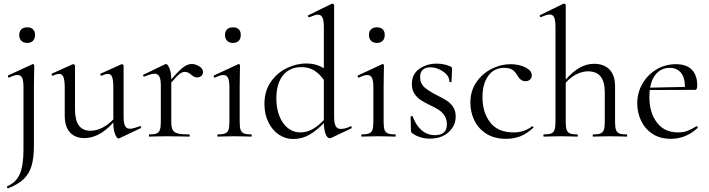

<svg xmlns="http://www.w3.org/2000/svg" viewBox="-20 -745 3866 1047"><path d="M165 -269V48Q165 116 152 159.5Q139 203 108.5 232Q78 261 24 282Q21 283 19 278Q17 273 19 271Q68 250 88 204Q108 158 108 71V-268Q108 -304 101 -320Q94 -336 76 -336Q58 -336 30 -322H28Q25 -322 23.5 -327Q22 -332 25 -334L155 -394Q157 -396 158 -396Q161 -396 164 -393Q167 -390 167 -387Q167 -380 166 -347Q165 -314 165 -269ZM85 -555Q85 -574 96.5 -585Q108 -596 129 -596Q149 -596 160 -585Q171 -574 171 -555Q171 -534 160 -522.5Q149 -511 129 -511Q108 -511 96.5 -522.5Q85 -534 85 -555Z M744 -57Q748 -57 749.5 -52.5Q751 -48 747 -46L631 9L626 10Q617 10 607.5 -13.5Q598 -37 598 -74V-77Q522 8 440 8Q389 8 361 -23.5Q333 -55 333 -114V-268Q333 -307 326 -324.5Q319 -342 303 -342Q289 -342 269 -332H268Q264 -332 262 -337Q260 -342 264 -344L375 -394L379 -395Q382 -395 385.5 -392.5Q389 -390 389 -387V-148Q389 -32 473 -32Q505 -32 538 -48.5Q571 -65 598 -94V-268Q598 -308 591.5 -325Q585 -342 569 -342Q555 -342 534 -332H533Q529 -332 527.5 -337.5Q526 -343 530 -344L641 -394L645 -395Q648 -395 651 -392.5Q654 -390 654 -387V-107Q654 -73 662 -58Q670 -43 689 -43Q706 -43 742 -57Z M1087 -353Q1087 -340 1078.5 -331.5Q1070 -323 1054 -323Q1045 -323 1038.5 -326.5Q1032 -330 1023 -337Q1014 -345 1006 -349Q998 -353 987 -353Q974 -353 959.5 -342Q945 -331 914 -295V-81Q914 -51 921.5 -37Q929 -23 949 -17.5Q969 -12 1012 -12Q1015 -12 1015 -6Q1015 0 1012 0Q979 0 959 -1L885 -2L832 -1Q818 0 794 0Q792 0 792 -6Q792 -12 794 -12Q821 -12 834 -17.5Q847 -23 852 -37.5Q857 -52 857 -81V-278Q857 -312 849 -327.5Q841 -343 822 -343Q806 -343 768 -328L766 -327Q762 -327 760.5 -332Q759 -337 763 -338L879 -394Q885 -396 885 -396Q894 -396 904 -372.5Q914 -349 914 -312Q955 -360 979 -378Q1003 -396 1025 -396Q1047 -396 1067 -383Q1087 -370 1087 -353Z M1167 -12Q1194 -12 1207.5 -17.5Q1221 -23 1226 -37Q1231 -51 1231 -81V-268Q1231 -304 1223.5 -320Q1216 -336 1198 -336Q1180 -336 1153 -322H1151Q1147 -322 1145.5 -327Q1144 -332 1148 -334L1277 -394Q1279 -396 1281 -396Q1284 -396 1286.5 -393Q1289 -390 1289 -387Q1289 -380 1288 -347Q1287 -314 1287 -269V-81Q1287 -51 1292 -37Q1297 -23 1310 -17.5Q1323 -12 1350 -12Q1353 -12 1353 -6Q1353 0 1350 0Q1327 0 1313 -1L1259 -2L1205 -1Q1191 0 1167 0Q1165 0 1165 -6Q1165 -12 1167 -12ZM1207 -555Q1207 -574 1218.5 -585Q1230 -596 1251 -596Q1271 -596 1282 -585Q1293 -574 1293 -555Q1293 -534 1282 -522.5Q1271 -511 1251 -511Q1230 -511 1218.5 -522.5Q1207 -534 1207 -555Z M1893 -57Q1896 -57 1897.5 -52Q1899 -47 1896 -45L1786 7Q1780 9 1778 9Q1765 9 1756 -13Q1747 -35 1746 -74Q1709 -35 1668.5 -11Q1628 13 1578 13Q1536 13 1500.5 -11Q1465 -35 1443.5 -78.5Q1422 -122 1422 -178Q1422 -249 1457 -299Q1492 -349 1545 -374Q1598 -399 1651 -399Q1703 -399 1746 -373V-597Q1746 -633 1738.5 -649Q1731 -665 1713 -665Q1700 -665 1667 -651H1665Q1661 -651 1659.5 -656Q1658 -661 1662 -662L1788 -724L1793 -725Q1795 -725 1798.5 -722.5Q1802 -720 1802 -717V-109Q1802 -73 1810.5 -57.5Q1819 -42 1838 -42Q1864 -42 1891 -56ZM1746 -90V-309Q1722 -343 1693 -361Q1664 -379 1623 -379Q1560 -379 1523.5 -334.5Q1487 -290 1487 -208Q1487 -153 1504 -111Q1521 -69 1550.5 -46Q1580 -23 1617 -23Q1653 -23 1684 -40.5Q1715 -58 1746 -90Z M1952 -12Q1979 -12 1992.5 -17.5Q2006 -23 2011 -37Q2016 -51 2016 -81V-268Q2016 -304 2008.5 -320Q2001 -336 1983 -336Q1965 -336 1938 -322H1936Q1932 -322 1930.5 -327Q1929 -332 1933 -334L2062 -394Q2064 -396 2066 -396Q2069 -396 2071.5 -393Q2074 -390 2074 -387Q2074 -380 2073 -347Q2072 -314 2072 -269V-81Q2072 -51 2077 -37Q2082 -23 2095 -17.5Q2108 -12 2135 -12Q2138 -12 2138 -6Q2138 0 2135 0Q2112 0 2098 -1L2044 -2L1990 -1Q1976 0 1952 0Q1950 0 1950 -6Q1950 -12 1952 -12ZM1992 -555Q1992 -574 2003.5 -585Q2015 -596 2036 -596Q2056 -596 2067 -585Q2078 -574 2078 -555Q2078 -534 2067 -522.5Q2056 -511 2036 -511Q2015 -511 2003.5 -522.5Q1992 -534 1992 -555Z M2362 -226Q2396 -209 2416.5 -196Q2437 -183 2451 -161.5Q2465 -140 2465 -110Q2465 -60 2426.5 -24.5Q2388 11 2323 11Q2270 11 2227 -19Q2221 -24 2221 -31L2219 -109Q2219 -111 2224 -112Q2229 -113 2230 -110Q2249 -60 2280 -34Q2311 -8 2352 -8Q2383 -8 2400 -22.5Q2417 -37 2417 -66Q2417 -94 2404.5 -113.5Q2392 -133 2374 -145Q2356 -157 2324 -172Q2291 -188 2272 -201Q2253 -214 2239.5 -235Q2226 -256 2226 -287Q2226 -341 2266.5 -369.5Q2307 -398 2362 -398Q2401 -398 2435 -383Q2445 -379 2445 -372L2444 -341Q2442 -315 2442 -299Q2442 -297 2436.5 -297Q2431 -297 2431 -299Q2431 -331 2397 -354.5Q2363 -378 2326 -378Q2301 -378 2286 -365Q2271 -352 2271 -325Q2271 -290 2294 -269.5Q2317 -249 2362 -226Z M2545 -185Q2545 -249 2577.5 -296.5Q2610 -344 2660.5 -369.5Q2711 -395 2764 -395Q2810 -395 2845 -377.5Q2880 -360 2880 -334Q2880 -321 2870.5 -311.5Q2861 -302 2845 -302Q2819 -302 2801 -334Q2789 -355 2773.5 -365Q2758 -375 2730 -375Q2674 -375 2642.5 -331.5Q2611 -288 2611 -215Q2611 -132 2653 -77.5Q2695 -23 2780 -23Q2840 -23 2881 -56H2883Q2886 -56 2888.5 -53Q2891 -50 2888 -48Q2853 -16 2818 -2Q2783 12 2740 12Q2675 12 2631 -16.5Q2587 -45 2566 -90Q2545 -135 2545 -185Z M3397 0Q3374 0 3360 -1L3306 -2L3252 -1Q3238 0 3215 0Q3212 0 3212 -6Q3212 -12 3215 -12Q3242 -12 3255 -17.5Q3268 -23 3273 -37.5Q3278 -52 3278 -81V-240Q3278 -299 3255.5 -327.5Q3233 -356 3186 -356Q3155 -356 3122.5 -339.5Q3090 -323 3065 -294V-81Q3065 -51 3070 -37Q3075 -23 3088 -17.5Q3101 -12 3128 -12Q3131 -12 3131 -6Q3131 0 3128 0Q3105 0 3091 -1L3037 -2L2983 -1Q2969 0 2946 0Q2943 0 2943 -6Q2943 -12 2946 -12Q2973 -12 2986 -17.5Q2999 -23 3004 -37.5Q3009 -52 3009 -81V-598Q3009 -634 3002 -650Q2995 -666 2977 -666Q2962 -666 2931 -652H2929Q2925 -652 2923.5 -657Q2922 -662 2926 -663L3053 -725H3056Q3059 -725 3062 -722.5Q3065 -720 3065 -717V-311Q3104 -355 3141.5 -376Q3179 -397 3219 -397Q3274 -397 3304 -365.5Q3334 -334 3334 -274V-81Q3334 -51 3339 -37Q3344 -23 3357 -17.5Q3370 -12 3397 -12Q3400 -12 3400 -6Q3400 0 3397 0Z M3779 -57Q3782 -57 3784 -53Q3786 -49 3784 -47Q3720 12 3638 12Q3580 12 3539 -14.5Q3498 -41 3476.5 -85.5Q3455 -130 3455 -181Q3455 -240 3483.5 -289Q3512 -338 3560 -366.5Q3608 -395 3666 -395Q3723 -395 3752.5 -365Q3782 -335 3782 -280Q3782 -267 3779.5 -261Q3777 -255 3771 -255L3523 -254Q3521 -232 3521 -218Q3521 -131 3562 -77Q3603 -23 3677 -23Q3707 -23 3727.5 -31Q3748 -39 3777 -56ZM3525 -267 3715 -271Q3715 -322 3693 -348.5Q3671 -375 3632 -375Q3590 -375 3562 -346.5Q3534 -318 3525 -267Z"/></svg>

Font: Cormorant Garamond
Style: Regular
Weight: 400
Designer: Christian Thalmann (Catharsis Fonts)
Version: Version 3.000